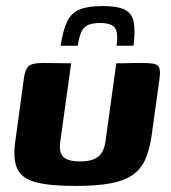

<svg xmlns="http://www.w3.org/2000/svg" viewBox="-20 -608 564 634"><path d="M215 -399 179 -140Q174 -104 189.5 -89.5Q205 -75 244 -75Q285 -75 304 -90.5Q323 -106 328 -139L364 -399Q365 -399 377 -399Q389 -399 405 -399.5Q421 -400 434 -400Q447 -400 450 -400Q474 -400 487.5 -397.5Q501 -395 505.5 -385Q510 -375 507 -350L480 -156Q473 -111 459 -80Q445 -49 417.5 -30Q390 -11 344.5 -2.5Q299 6 230 6Q143 6 97 -6.5Q51 -19 36.5 -52Q22 -85 31 -145L59 -350Q63 -379 74.5 -389.5Q86 -400 120 -400Q144 -400 167.5 -399.5Q191 -399 215 -399ZM319 -588Q368 -588 392 -576Q416 -564 421.5 -535.5Q427 -507 421 -457H365Q371 -500 359.5 -516Q348 -532 311 -532Q270 -532 256 -514.5Q242 -497 237 -457H180Q188 -508 201.5 -536.5Q215 -565 242.5 -576.5Q270 -588 319 -588Z"/></svg>

Font: Genos Thin
Style: Bold Italic
Weight: 700
Italic angle: -8°
Version: Version 1.010